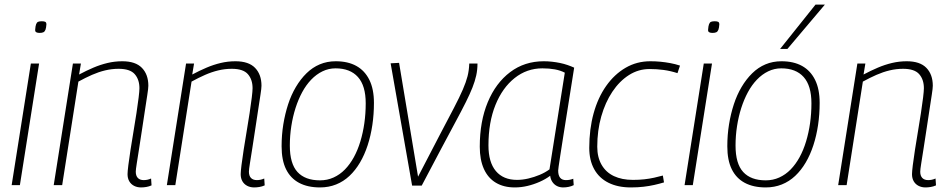

<svg xmlns="http://www.w3.org/2000/svg" viewBox="-20 -810 4152 840"><path d="M31 0 115 -532H151L67 0ZM163 -717Q173 -717 178 -714.5Q183 -712 183 -703Q182 -688 179 -680Q176 -672 170 -669Q164 -666 153 -666Q144 -666 138.5 -669Q133 -672 134 -681Q135 -696 138 -704Q141 -712 146.5 -714.5Q152 -717 163 -717Z M299 -532H334L326 -484Q358 -501 388.5 -514Q419 -527 450.5 -534.5Q482 -542 515 -542Q573 -542 601 -513Q629 -484 629 -435Q629 -424 624.5 -395Q620 -366 614 -326.5Q608 -287 601.5 -244Q595 -201 589 -162.5Q583 -124 578.5 -96Q574 -68 574 -59Q574 -41 583 -31.5Q592 -22 609 -22Q616 -22 624 -23.5Q632 -25 641 -29L643 1Q632 6 620 8Q608 10 597 10Q580 10 566.5 3Q553 -4 545.5 -17Q538 -30 538 -48Q538 -59 541.5 -87.5Q545 -116 551 -154.5Q557 -193 564 -234.5Q571 -276 577 -315Q583 -354 586.5 -383Q590 -412 590 -424Q590 -462 569.5 -485.5Q549 -509 499 -509Q469 -509 440 -502Q411 -495 382.5 -482.5Q354 -470 323 -453L252 0H215Z M794 -532H829L821 -484Q853 -501 883.5 -514Q914 -527 945.5 -534.5Q977 -542 1010 -542Q1068 -542 1096 -513Q1124 -484 1124 -435Q1124 -424 1119.5 -395Q1115 -366 1109 -326.5Q1103 -287 1096.5 -244Q1090 -201 1084 -162.5Q1078 -124 1073.5 -96Q1069 -68 1069 -59Q1069 -41 1078 -31.5Q1087 -22 1104 -22Q1111 -22 1119 -23.5Q1127 -25 1136 -29L1138 1Q1127 6 1115 8Q1103 10 1092 10Q1075 10 1061.5 3Q1048 -4 1040.5 -17Q1033 -30 1033 -48Q1033 -59 1036.5 -87.5Q1040 -116 1046 -154.5Q1052 -193 1059 -234.5Q1066 -276 1072 -315Q1078 -354 1081.5 -383Q1085 -412 1085 -424Q1085 -462 1064.5 -485.5Q1044 -509 994 -509Q964 -509 935 -502Q906 -495 877.5 -482.5Q849 -470 818 -453L747 0H710Z M1380 10Q1326 10 1288.5 -10Q1251 -30 1231.5 -69.5Q1212 -109 1212 -170Q1212 -220 1219.5 -266Q1227 -312 1240.5 -353.5Q1254 -395 1274.5 -429.5Q1295 -464 1321 -489.5Q1347 -515 1379 -528.5Q1411 -542 1449 -542Q1502 -542 1539 -521.5Q1576 -501 1596 -460.5Q1616 -420 1616 -360Q1616 -310 1609 -263Q1602 -216 1588.5 -174.5Q1575 -133 1555 -99Q1535 -65 1509 -40.5Q1483 -16 1450.5 -3Q1418 10 1380 10ZM1380 -21Q1412 -21 1439.5 -33.5Q1467 -46 1489 -68.5Q1511 -91 1528 -122Q1545 -153 1556.5 -191Q1568 -229 1574 -271Q1580 -313 1580 -358Q1580 -435 1546 -473Q1512 -511 1448 -511Q1418 -511 1391 -498Q1364 -485 1341.5 -461.5Q1319 -438 1302 -406.5Q1285 -375 1273 -337.5Q1261 -300 1254.5 -258Q1248 -216 1248 -173Q1248 -94 1281.5 -57.5Q1315 -21 1380 -21Z M1825 2H1783L1689 -533L1726 -535L1809 -37Q1864 -144 1902.5 -217Q1941 -290 1966 -338Q1991 -386 2005 -418.5Q2019 -451 2025.5 -476.5Q2032 -502 2033 -532H2069Q2069 -505 2063.5 -480Q2058 -455 2047 -427Q2036 -399 2017.5 -362Q1999 -325 1972 -275Q1945 -225 1909 -157Q1873 -89 1825 2Z M2444 10Q2429 10 2417 4Q2405 -2 2397 -13.5Q2389 -25 2387 -41Q2367 -26 2341 -14.5Q2315 -3 2287.5 3.5Q2260 10 2232 10Q2184 10 2149.5 -10.5Q2115 -31 2097 -71Q2079 -111 2079 -168Q2079 -279 2114 -363Q2149 -447 2212 -494.5Q2275 -542 2359 -542Q2377 -542 2395 -540Q2413 -538 2430 -534.5Q2447 -531 2463 -525.5Q2479 -520 2492 -514Q2476 -412 2464 -337.5Q2452 -263 2444 -211.5Q2436 -160 2431 -128.5Q2426 -97 2424 -81.5Q2422 -66 2422 -64Q2422 -43 2430.5 -32.5Q2439 -22 2456 -22Q2465 -22 2472.5 -23.5Q2480 -25 2488 -28L2490 0Q2480 5 2468 7.5Q2456 10 2444 10ZM2384 -69 2451 -492Q2432 -502 2407.5 -506.5Q2383 -511 2353 -511Q2285 -511 2231.5 -468.5Q2178 -426 2147.5 -350.5Q2117 -275 2117 -174Q2117 -100 2149.5 -61.5Q2182 -23 2242 -23Q2266 -23 2291.5 -29Q2317 -35 2341 -45Q2365 -55 2384 -69Z M2740 10Q2683 10 2642 -10.5Q2601 -31 2579.5 -70Q2558 -109 2558 -163Q2558 -245 2577 -314Q2596 -383 2632 -434Q2668 -485 2717 -513.5Q2766 -542 2825 -542Q2848 -542 2869 -540Q2890 -538 2912 -534Q2934 -530 2955 -523L2944 -490Q2913 -500 2883 -504Q2853 -508 2822 -508Q2773 -508 2731.5 -481.5Q2690 -455 2659 -408.5Q2628 -362 2610.5 -300.5Q2593 -239 2593 -168Q2593 -122 2612 -89Q2631 -56 2666 -39.5Q2701 -23 2749 -23Q2776 -23 2798.5 -25.5Q2821 -28 2841.5 -32.5Q2862 -37 2880 -42L2885 -12Q2865 -6 2843 -1Q2821 4 2795.5 7Q2770 10 2740 10Z M2975 0 3059 -532H3095L3011 0ZM3107 -717Q3117 -717 3122 -714.5Q3127 -712 3127 -703Q3126 -688 3123 -680Q3120 -672 3114 -669Q3108 -666 3097 -666Q3088 -666 3082.5 -669Q3077 -672 3078 -681Q3079 -696 3082 -704Q3085 -712 3090.5 -714.5Q3096 -717 3107 -717Z M3330 10Q3276 10 3238.5 -10Q3201 -30 3181.5 -69.5Q3162 -109 3162 -170Q3162 -220 3169.5 -266Q3177 -312 3190.5 -353.5Q3204 -395 3224.5 -429.5Q3245 -464 3271 -489.5Q3297 -515 3329 -528.5Q3361 -542 3399 -542Q3452 -542 3489 -521.5Q3526 -501 3546 -460.5Q3566 -420 3566 -360Q3566 -310 3559 -263Q3552 -216 3538.5 -174.5Q3525 -133 3505 -99Q3485 -65 3459 -40.5Q3433 -16 3400.5 -3Q3368 10 3330 10ZM3330 -21Q3362 -21 3389.5 -33.5Q3417 -46 3439 -68.5Q3461 -91 3478 -122Q3495 -153 3506.5 -191Q3518 -229 3524 -271Q3530 -313 3530 -358Q3530 -435 3496 -473Q3462 -511 3398 -511Q3368 -511 3341 -498Q3314 -485 3291.5 -461.5Q3269 -438 3252 -406.5Q3235 -375 3223 -337.5Q3211 -300 3204.5 -258Q3198 -216 3198 -173Q3198 -94 3231.5 -57.5Q3265 -21 3330 -21ZM3393 -596 3548 -790H3589L3425 -596Z M3731 -532H3766L3758 -484Q3790 -501 3820.5 -514Q3851 -527 3882.5 -534.5Q3914 -542 3947 -542Q4005 -542 4033 -513Q4061 -484 4061 -435Q4061 -424 4056.5 -395Q4052 -366 4046 -326.5Q4040 -287 4033.5 -244Q4027 -201 4021 -162.5Q4015 -124 4010.5 -96Q4006 -68 4006 -59Q4006 -41 4015 -31.5Q4024 -22 4041 -22Q4048 -22 4056 -23.5Q4064 -25 4073 -29L4075 1Q4064 6 4052 8Q4040 10 4029 10Q4012 10 3998.5 3Q3985 -4 3977.5 -17Q3970 -30 3970 -48Q3970 -59 3973.5 -87.5Q3977 -116 3983 -154.5Q3989 -193 3996 -234.5Q4003 -276 4009 -315Q4015 -354 4018.5 -383Q4022 -412 4022 -424Q4022 -462 4001.5 -485.5Q3981 -509 3931 -509Q3901 -509 3872 -502Q3843 -495 3814.5 -482.5Q3786 -470 3755 -453L3684 0H3647Z"/></svg>

Font: Georama ExtraCondensed Thin ExtraLight
Style: Italic
Weight: 250
Italic angle: -9°
Version: Version 1.001